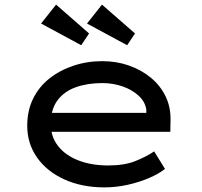

<svg xmlns="http://www.w3.org/2000/svg" viewBox="-20 -802 874 832"><path d="M432 10Q335 10 259 -24.5Q183 -59 140.5 -119.5Q98 -180 98 -257Q98 -322 123 -373.5Q148 -425 193 -461Q238 -497 297.5 -517Q357 -537 423 -537Q485 -537 539 -518Q593 -499 634 -465Q675 -431 697.5 -384.5Q720 -338 719 -282L718 -231H188L165 -313H629L614 -303V-327Q609 -361 581 -387Q553 -413 511.5 -427.5Q470 -442 423 -442Q359 -442 308.5 -424Q258 -406 229 -367Q200 -328 200 -264Q200 -210 231.5 -169.5Q263 -129 319.5 -107Q376 -85 449 -85Q519 -85 566.5 -104Q614 -123 648 -146L695 -70Q667 -48 624.5 -30Q582 -12 532.5 -1Q483 10 432 10ZM531 -606 357 -700 422 -782 565 -657ZM332 -606 158 -700 223 -782 366 -657Z"/></svg>

Font: Lexend Peta
Style: Regular
Weight: 400
Designer: Bonnie Shaver-Troup, Thomas Jockin
Foundry: Lexend
Version: Version 1.007